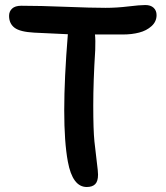

<svg xmlns="http://www.w3.org/2000/svg" viewBox="-20 -708 659 764"><path d="M325.2 36.1Q268.6 36.1 250 -64.9Q221.2 -219.7 250 -571.8Q134.8 -577.1 116.2 -578.1Q59.6 -581.1 37.8 -597.7Q16.1 -614.3 16.1 -645Q16.1 -662.6 28.1 -673.8Q40 -685.1 64.9 -685.1Q139.2 -685.1 241.7 -680.9Q344.2 -676.8 399.9 -676.8Q444.3 -676.8 490.5 -682.4Q536.6 -688 558.1 -688Q579.6 -688 591.3 -677Q603 -666 603 -647.9Q603 -622.1 583 -604Q563 -585.9 533.7 -578.4Q504.4 -570.8 470.2 -570.8H357.9Q360.4 -549.3 358.9 -508.8Q351.1 -385.3 351.1 -287.8Q351.1 -190.4 355.7 -145.5Q360.4 -100.6 365.2 -63.5Q370.1 -26.4 370.1 -13.2Q370.1 13.2 358.9 24.7Q347.7 36.1 325.2 36.1Z"/></svg>

Font: Shantell Sans Bouncy
Style: Regular
Weight: 500
Designer: Stephen Nixon, Anya Danilova, Shantell Martin
Foundry: Arrow Type
Version: Version 1.006;[9816181b4]